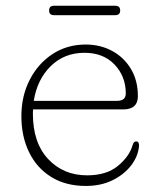

<svg xmlns="http://www.w3.org/2000/svg" viewBox="-20 -620 539 651"><path d="M447.5 -294Q447.5 -249 397.5 -249H92Q91.5 -242 91.5 -235Q91.5 -136 143.2 -80.8Q195 -25.5 275.5 -25.5Q341 -25.5 379.8 -57.5Q418.5 -89.5 429.5 -127.5Q433 -140.5 441.5 -140.5Q447.5 -140.5 449.5 -136.2Q451.5 -132 451.5 -126.5Q449 -91.5 425.5 -60.2Q402 -29 362.2 -9.2Q322.5 10.5 271 10.5Q203 10.5 154 -19.8Q105 -50 78.8 -103.5Q52.5 -157 52.5 -226Q52.5 -294.5 80.8 -349.5Q109 -404.5 158.2 -436.8Q207.5 -469 270.5 -469Q320.5 -469 360.5 -447.2Q400.5 -425.5 424 -386.2Q447.5 -347 447.5 -294ZM266.5 -441Q198 -441 152 -395.8Q106 -350.5 94.5 -278H376.5Q406.5 -278 406.5 -303Q406.5 -361 368.5 -401Q330.5 -441 266.5 -441ZM146.5 -584.5Q146.5 -600.5 163.5 -600.5H370.5Q387.5 -600.5 387.5 -584.5Q387.5 -568.5 370.5 -568.5H163.5Q146.5 -568.5 146.5 -584.5Z"/></svg>

Font: Fraunces 9pt SuperSoft Thin
Style: Regular
Weight: 100
Version: Version 1.000;[b76b70a41]